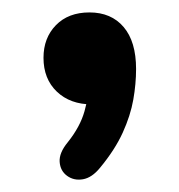

<svg xmlns="http://www.w3.org/2000/svg" viewBox="-20 -163 288 309"><path d="M141 107Q128 123 113.5 125.5Q99 128 88 120Q77 112 76 97.5Q75 83 89 66Q109 41 116 16Q123 -9 123 -29L128 5Q93 5 71.5 -15.5Q50 -36 50 -70Q50 -102 70 -122.5Q90 -143 124 -143Q159 -143 179 -119.5Q199 -96 199 -52Q199 -28 194.5 -2.5Q190 23 177.5 50.5Q165 78 141 107Z"/></svg>

Font: Nunito ExtraLight
Style: Bold
Weight: 700
Version: Version 3.602